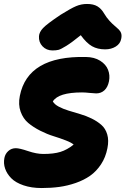

<svg xmlns="http://www.w3.org/2000/svg" viewBox="-43 -885 628 960"><path d="M219.2 -632.8Q189 -632.8 169.4 -653.6Q149.9 -674.3 151.9 -704.1Q153.3 -724.6 172.4 -744.9Q191.4 -765.1 259.8 -811Q311.5 -843.3 337.4 -854.2Q363.3 -865.2 392.1 -865.2Q424.3 -865.2 444.1 -853.3Q463.9 -841.3 478 -816.9Q489.7 -796.9 504.6 -780.8Q519.5 -764.6 530.3 -755.9Q541 -747.1 550.3 -738Q559.6 -729 563 -717.8Q566.4 -706.5 563 -690.9Q558.6 -666.5 535.9 -652.3Q513.2 -638.2 482.9 -638.2Q444.8 -638.2 417.2 -653.8Q389.6 -669.4 360.8 -709Q316.4 -672.9 288.8 -655.8Q261.2 -638.7 249.3 -635.7Q237.3 -632.8 219.2 -632.8ZM165 55.2Q114.3 55.2 74.7 41.7Q35.2 28.3 13.4 6.3Q-8.3 -15.6 -17.3 -41.7Q-26.4 -67.9 -21 -95.2Q-17.1 -115.7 -1.5 -129.9Q14.2 -144 36.1 -144Q54.7 -144 97.2 -129.6Q139.6 -115.2 173.8 -115.2Q225.6 -115.2 259 -125.5Q292.5 -135.7 325.2 -162.1Q314.5 -171.9 285.6 -183.1Q256.8 -194.3 224.9 -204.1Q192.9 -213.9 158.2 -231.4Q123.5 -249 98.1 -270.3Q72.8 -291.5 60.1 -326.7Q47.4 -361.8 56.2 -405.8Q96.2 -606.4 386.2 -600.1Q428.7 -599.6 457.8 -581.3Q486.8 -563 497.3 -535.9Q507.8 -508.8 502 -479Q496.1 -449.2 479.2 -433.6Q462.4 -418 438 -418Q427.7 -418 405.3 -420.4Q382.8 -422.9 367.2 -422.9Q249 -422.9 221.2 -377.9Q229 -363.3 250.7 -351.8Q272.5 -340.3 299.6 -332Q326.7 -323.7 357.4 -314.7Q388.2 -305.7 415.5 -292.2Q442.9 -278.8 463.6 -260.7Q484.4 -242.7 493.2 -212.9Q502 -183.1 494.1 -144Q485.4 -98.6 462.2 -63.5Q439 -28.3 407.7 -6.3Q376.5 15.6 335.7 29.8Q294.9 43.9 253.4 49.6Q211.9 55.2 165 55.2Z"/></svg>

Font: Shantell Sans Irregular
Style: Italic
Weight: 800
Italic angle: -11.31°
Designer: Stephen Nixon, Anya Danilova, Shantell Martin
Foundry: Arrow Type
Version: Version 1.006;[9816181b4]